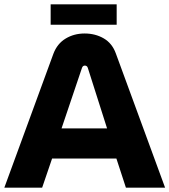

<svg xmlns="http://www.w3.org/2000/svg" viewBox="-20 -867 783 887"><path d="M0 0 226.7 -618.7Q244.3 -665.3 283.2 -688.8Q322 -712.3 371 -712.3Q420 -712.3 459.2 -689.7Q498.3 -667 515.3 -619.7L742.7 0H561.7L517.7 -134.7H220.7L174.7 0ZM264.3 -273.7H474.7L385.7 -553.3Q384 -559 380.3 -561.5Q376.7 -564 371.7 -564Q367 -564 363.7 -561.2Q360.3 -558.3 358.7 -553.3ZM214 -752.7V-847H519V-752.7Z"/></svg>

Font: MuseoModerno Thin
Style: Regular
Weight: 100
Designer: Pablo Cosgaya, Héctor Gatti, Marcela Romero, and the Authors of The MuseoModerno Project.
Foundry: Omnibus-Type Team
Version: Version 1.003